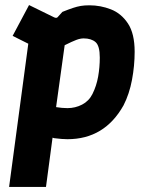

<svg xmlns="http://www.w3.org/2000/svg" viewBox="-20 -540 581 760"><path d="M16 200 92 -367 30 -398 95 -520 195 -471Q205 -467 209 -473L227 -493Q252 -503 268.5 -508.5Q285 -514 299.5 -516.5Q314 -519 334 -519Q378 -519 419 -503Q460 -487 486.5 -447Q513 -407 513 -335Q513 -280 502.5 -224Q492 -168 469 -123Q394 11 247 11Q226 11 195 7L188 5L162 200ZM247 -112Q278 -112 305 -126Q332 -140 346 -168Q362 -200 368.5 -237Q375 -274 375 -312Q375 -359 358 -373.5Q341 -388 311 -388Q298 -388 282 -382Q266 -376 236 -361L202 -116Q226 -112 247 -112Z"/></svg>

Font: Finlandica
Style: Bold Italic
Weight: 700
Italic angle: -8°
Designer: Niklas Ekholm, Juho Hiilivirta, Jaakko Suomalainen
Foundry: Helsinki Type Studio
Version: Version 1.064; ttfautohint (v1.8.4.7-5d5b)